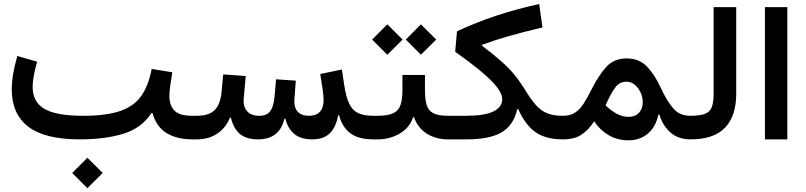

<svg xmlns="http://www.w3.org/2000/svg" viewBox="-20 -707 4089 974"><path d="M854 -340.3Q847.7 -301.3 843.5 -271.2Q839.4 -241.2 839.4 -217.8Q839.4 -173.8 864.3 -146.7Q889.2 -119.6 955.6 -119.6H956.1V0H955.6Q877.9 0 825.7 -31.5Q773.4 -63 753.4 -133.8H748.5Q698.7 -57.1 606 -28.6Q513.2 0 384.8 0Q207 0 123.3 -64.5Q39.6 -128.9 39.6 -252.9Q39.6 -326.7 67.9 -422.9L168.5 -394Q157.7 -358.4 151.6 -324.5Q145.5 -290.5 145.5 -266.6Q145.5 -189.9 205.3 -154.8Q265.1 -119.6 402.8 -119.6Q519 -119.6 589.4 -143.8Q659.7 -168 696.5 -220.2Q733.4 -272.5 749.5 -357.4ZM346.2 170.4 423.3 93.3 501 170.4 423.3 247.6Z M1695.3 -122.6Q1685.1 -63 1653.8 -31.5Q1622.6 0 1564.5 0Q1503.9 0 1471.4 -28.8Q1439 -57.6 1427.7 -105H1422.9Q1398.4 0 1288.6 0Q1228 0 1195.6 -28.8Q1163.1 -57.6 1151.4 -110.4H1146.5Q1127.4 -60.5 1083.7 -30.3Q1040 0 977.1 0H956.1Q946.8 0 942.4 -14.4Q938 -28.8 938 -61Q938 -92.8 942.4 -106.2Q946.8 -119.6 956.1 -119.6H977.1Q1039.6 -119.6 1068.6 -148.2Q1097.7 -176.8 1104 -240.2L1112.3 -329.6L1226.6 -321.3L1216.8 -211.4Q1211.9 -168.9 1232.4 -144.3Q1252.9 -119.6 1294.4 -119.6Q1333 -119.6 1350.1 -142.1Q1367.2 -164.6 1372.1 -210.4L1380.4 -304.7L1480.5 -297.9L1473.6 -204.6Q1470.2 -163.1 1489.5 -141.4Q1508.8 -119.6 1546.9 -119.6Q1621.6 -119.6 1621.6 -200.7Q1621.6 -217.8 1616.5 -255.4Q1611.3 -293 1604.5 -331.5L1714.4 -354.5L1726.1 -275.9Q1735.4 -214.8 1751.7 -180.7Q1768.1 -146.5 1797.1 -133.1Q1826.2 -119.6 1874 -119.6H1874.5V0H1874Q1796.4 0 1755.4 -32.5Q1714.4 -64.9 1700.2 -122.6Z M2135.7 -250.5Q2135.7 -204.1 2144.3 -175Q2152.8 -146 2178.2 -132.8Q2203.6 -119.6 2253.9 -119.6H2281.2V0H2252.4Q2190.4 0 2144 -29.8Q2097.7 -59.6 2080.6 -112.8H2075.7Q2058.6 -59.6 2008.3 -29.8Q1958 0 1895.5 0H1874.5Q1856.4 0 1856.4 -60.1Q1856.4 -119.6 1874.5 -119.6H1895.5Q1948.7 -119.6 1975.8 -133.1Q2002.9 -146.5 2012.2 -175.5Q2021.5 -204.6 2021.5 -250.5V-326.7H2135.7ZM1867.7 -506.3 1944.8 -583.5 2022.5 -506.3 1944.8 -429.2ZM2038.6 -506.3 2115.2 -583.5 2192.9 -506.3 2115.2 -429.2Z M2604 -153.3Q2585.4 -71.3 2524.7 -35.6Q2463.9 0 2347.2 0H2281.2Q2272 0 2267.6 -13.7Q2263.2 -27.3 2263.2 -59.6Q2263.2 -91.8 2267.6 -105.7Q2272 -119.6 2281.2 -119.6H2344.7Q2438 -119.6 2482.9 -141.6Q2527.8 -163.6 2527.8 -204.1Q2527.8 -228 2504.6 -260.3Q2481.4 -292.5 2429 -337.4Q2376.5 -382.3 2289.1 -444.3L2298.3 -548.3Q2489.3 -637.7 2715.3 -686.5L2731.9 -567.9Q2630.4 -543.9 2556.9 -522.7Q2483.4 -501.5 2425.3 -479.5L2424.8 -475.6Q2482.9 -431.2 2520.8 -397.9Q2558.6 -364.7 2585.7 -332.5Q2612.8 -300.3 2638.7 -259.3Q2670.4 -206.1 2697.3 -175.5Q2724.1 -145 2756.1 -132.3Q2788.1 -119.6 2834.5 -119.6H2835V0H2834.5Q2750.5 0 2698.2 -35.4Q2646 -70.8 2608.9 -153.3Z M2835 -119.6Q2872.6 -119.6 2897 -135.5Q2921.4 -151.4 2940.7 -181.4Q2960 -211.4 2981.4 -254.4Q3019 -328.6 3057.4 -369.6Q3095.7 -410.6 3159.7 -410.6Q3223.1 -410.6 3263.2 -368.2Q3303.2 -325.7 3334.5 -256.3Q3363.3 -194.3 3395.5 -157Q3427.7 -119.6 3482.4 -119.6H3482.9V0H3482.4Q3420.9 0 3381.3 -34.9Q3341.8 -69.8 3324.7 -126L3319.8 -125.5Q3307.1 -63.5 3266.6 -29.3Q3226.1 4.9 3168.9 4.9Q3112.8 4.9 3068.6 -20.8Q3024.4 -46.4 2994.1 -91.3Q2964.8 -46.9 2929.2 -23.4Q2893.6 0 2835 0Q2816.9 0 2816.9 -60.1Q2816.9 -119.6 2835 -119.6ZM3051.8 -172.4Q3082 -144 3110.1 -129.2Q3138.2 -114.3 3169.4 -114.3Q3202.1 -114.3 3221.4 -134.8Q3240.7 -155.3 3240.7 -189Q3240.7 -213.4 3230 -237.1Q3219.2 -260.7 3200.7 -276.6Q3182.1 -292.5 3158.2 -292.5Q3123.5 -292.5 3103.3 -265.9Q3083 -239.3 3064.5 -199.7Z M3482.9 -119.6Q3532.2 -119.6 3557.4 -130.1Q3582.5 -140.6 3591.3 -165Q3600.1 -189.5 3600.1 -231.4V-670.9H3714.8V-231.4Q3714.8 -118.7 3658 -59.3Q3601.1 0 3482.9 0Q3474.1 0 3469.2 -12.7Q3464.4 -25.4 3464.4 -60.1Q3464.4 -94.7 3469.2 -107.2Q3474.1 -119.6 3482.9 -119.6Z M3974.1 0H3860.4V-670.9H3974.1Z"/></svg>

Font: Estedad-FD SemiBold
Style: Regular
Weight: 600
Designer: Amin Abedi
Version: Version 7.3